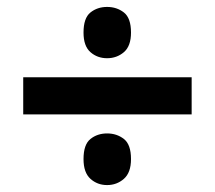

<svg xmlns="http://www.w3.org/2000/svg" viewBox="-20 -629 621 554"><path d="M47 -299V-406H533V-299ZM289 -95Q261 -95 241 -113Q221 -131 221 -170Q221 -212 241 -228Q261 -244 289 -244Q317 -244 337.5 -228Q358 -212 358 -170Q358 -131 337.5 -113Q317 -95 289 -95ZM289 -461Q261 -461 241 -478.5Q221 -496 221 -535Q221 -577 241 -593Q261 -609 289 -609Q317 -609 337.5 -593Q358 -577 358 -535Q358 -496 337.5 -478.5Q317 -461 289 -461Z"/></svg>

Font: Noto Sans Symbols
Style: Bold
Weight: 700
Version: Version 2.002